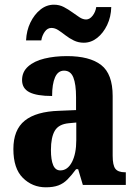

<svg xmlns="http://www.w3.org/2000/svg" viewBox="-20 -788 581 818"><path d="M175 10Q118 10 77.5 -30Q37 -70 37 -153Q37 -235 85.5 -274Q134 -313 232 -316L304 -319V-374Q304 -429 292.5 -458Q281 -487 253 -487Q227 -487 214.5 -458.5Q202 -430 202 -379Q137 -379 105.5 -395Q74 -411 74 -447Q74 -482 100 -505Q126 -528 169.5 -538.5Q213 -549 265 -549Q362 -549 411 -511Q460 -473 460 -379V-125Q460 -84 471.5 -69Q483 -54 513 -54H516V0H333L313 -67H304Q284 -40 267 -23Q250 -6 228.5 2Q207 10 175 10ZM237 -62Q268 -62 286.5 -97.5Q305 -133 305 -191V-266L273 -263Q230 -259 213.5 -231Q197 -203 197 -149Q197 -107 206.5 -84.5Q216 -62 237 -62ZM337 -606Q314 -606 294.5 -615.5Q275 -625 259 -637.5Q243 -650 228.5 -659.5Q214 -669 199 -669Q182 -669 170.5 -652.5Q159 -636 156 -616H91Q93 -658 109.5 -692Q126 -726 152 -747Q178 -768 210 -768Q233 -768 252 -758Q271 -748 287.5 -736Q304 -724 318.5 -714.5Q333 -705 347 -705Q362 -705 374.5 -721Q387 -737 390 -758H454Q453 -716 436.5 -681.5Q420 -647 394 -626.5Q368 -606 337 -606Z"/></svg>

Font: Noto Serif Tamil Condensed ExtraBold
Style: Italic
Weight: 800
Width: 3
Italic angle: -12°
Designer: Indian Type Foundry, Tom Grace, and the Monotype Design Team
Foundry: Monotype Imaging Inc.
Version: Version 2.003; ttfautohint (v1.8.4.7-5d5b)